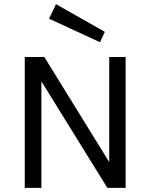

<svg xmlns="http://www.w3.org/2000/svg" viewBox="-20 -903 725 923"><path d="M216 -813 249 -883 484 -750 461 -700ZM99 0V-629H193L505 -124V-629H584V0H496L179 -512V0Z"/></svg>

Font: Karmilla
Style: Regular
Weight: 400
Designer: Jonathan Pinhorn
Version: Version 1.000